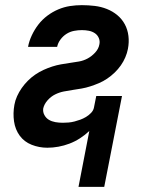

<svg xmlns="http://www.w3.org/2000/svg" viewBox="-20 -562 590 746"><path d="M285 164 327 -53Q310 -37 290.5 -24.5Q271 -12 250 -4Q229 4 207 8Q185 12 164 12Q132 12 103 0.5Q74 -11 56.5 -35Q39 -59 34.5 -90.5Q30 -122 36 -155Q39 -172 46.5 -188.5Q54 -205 64.5 -220Q75 -235 88.5 -248.5Q102 -262 117.5 -272.5Q133 -283 149.5 -290.5Q166 -298 183 -303.5Q200 -309 217 -312Q234 -315 251.5 -317.5Q269 -320 286.5 -323Q304 -326 320 -334.5Q336 -343 349.5 -357.5Q363 -372 366 -389Q369 -402 364 -414Q359 -426 348.5 -433Q338 -440 325 -442.5Q312 -445 298 -445Q283 -445 267.5 -442Q252 -439 238.5 -430.5Q225 -422 215 -408.5Q205 -395 202 -380H89Q93 -402 103.5 -424.5Q114 -447 129 -466.5Q144 -486 164 -501Q184 -516 206.5 -525.5Q229 -535 252 -538.5Q275 -542 298 -542Q323 -542 348 -539Q373 -536 395.5 -527Q418 -518 436 -503Q454 -488 465 -467.5Q476 -447 479 -422.5Q482 -398 477 -372Q474 -356 467 -339.5Q460 -323 449.5 -308Q439 -293 425.5 -280Q412 -267 396.5 -256.5Q381 -246 364.5 -239Q348 -232 331 -226.5Q314 -221 297 -218Q280 -215 262.5 -212.5Q245 -210 227.5 -206.5Q210 -203 194 -195Q178 -187 165 -172.5Q152 -158 148 -141Q146 -127 152.5 -115Q159 -103 170 -96.5Q181 -90 195 -87.5Q209 -85 224 -85Q235 -85 246.5 -86Q258 -87 269.5 -90Q281 -93 292 -97Q303 -101 314 -107.5Q325 -114 334 -123.5Q343 -133 345 -144L354 -189H454L385 164Z"/></svg>

Font: Lode Term
Style: Bold Italic
Weight: 700
Italic angle: -11°
Monospace: yes
Designer: Belleve Invis
Foundry: Belleve Invis
Version: Version 29.2.0